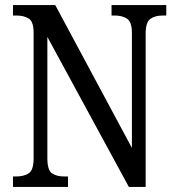

<svg xmlns="http://www.w3.org/2000/svg" viewBox="-20 -734 695 754"><path d="M31 0V-41H43Q74 -41 93 -53.5Q112 -66 112 -113V-605Q112 -649 93 -661Q74 -673 45 -673H31V-714H197L498 -153V-605Q498 -648 479 -660.5Q460 -673 431 -673H418V-714H633V-673H618Q589 -673 570.5 -660Q552 -647 552 -601V0H486L166 -589V-113Q166 -66 184 -53.5Q202 -41 232 -41H247V0Z"/></svg>

Font: Noto Serif Condensed
Style: Regular
Weight: 400
Width: 3
Designer: Monotype Design Team
Foundry: Monotype Imaging Inc.
Version: Version 2.013; ttfautohint (v1.8.4.7-5d5b)